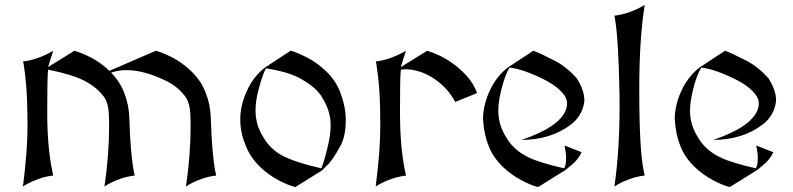

<svg xmlns="http://www.w3.org/2000/svg" viewBox="-20 -758 3222 780"><path d="M73.2 0Q91.8 -146.5 91.8 -243.2Q91.8 -291.5 91.3 -295.9Q90.3 -409.7 75.7 -500.5L73.2 -508.3Q132.3 -515.1 192.9 -549.8L196.3 -551.8Q186.5 -522.9 175.3 -485.4L282.2 -551.8Q310.1 -544.4 351.1 -523.4Q389.6 -503.4 424.3 -470.2L613.3 -551.8Q641.1 -544.4 682.1 -523.4Q720.2 -503.4 755.4 -470.2Q798.3 -429.2 815.9 -379.9Q835 -333 836.4 -277.3Q840.8 -135.3 854.5 -62.5L858.4 -44.9Q825.7 -41 798.8 -31.2Q756.3 -15.6 735.4 0Q754.4 -127.9 754.4 -247.6Q753.9 -263.2 753.9 -275.4Q753.9 -331.5 736.3 -360.4Q706.5 -404.8 651.4 -431.2Q563.5 -473.1 495.1 -473.1Q460.9 -473.1 431.6 -462.9Q468.8 -424.3 484.9 -379.9Q503.9 -333 505.4 -277.3Q509.8 -135.3 523.4 -62.5L527.3 -44.9Q494.6 -41 467.8 -31.2Q425.3 -15.6 404.3 0Q423.3 -127.9 423.3 -247.6Q422.9 -263.2 422.9 -275.4Q422.9 -331.5 405.3 -360.4Q376 -403.3 320.3 -431.2Q271.5 -455.6 175.8 -475.1H175.3Q171.9 -439.5 171.9 -316.9V-299.8Q171.9 -162.6 192.4 -62.5L196.3 -44.9Q163.1 -41 136.7 -31.2Q94.2 -15.6 73.2 0Z M1060.5 -480.5 1060.1 -480Q1045.9 -453.6 1029.8 -391.6Q1018.1 -347.2 1018.1 -308.6Q1018.1 -293.5 1020.5 -276.9Q1026.9 -233.9 1056.6 -189.5Q1087.4 -143.1 1141.1 -118.7Q1191.4 -95.7 1285.2 -74.2L1285.6 -74.7Q1297.4 -101.1 1313.5 -171.4Q1323.2 -213.9 1323.2 -248.5Q1323.2 -267.1 1320.8 -281.2Q1313.5 -324.2 1284.7 -368.7Q1261.2 -404.8 1200.2 -439Q1152.3 -465.8 1060.5 -480.5ZM1179.7 2Q1150.4 -5.4 1110.4 -26.4Q1070.8 -47.4 1037.1 -79.6Q994.1 -121.1 977.1 -169.9Q956.1 -219.7 956.1 -272.5Q956.1 -273.9 956.1 -274.4Q956.1 -326.7 980 -382.3Q999 -426.8 1028.3 -458Q1042 -472.7 1057.6 -484.4L1161.1 -552.2Q1185.1 -545.9 1231 -522.5Q1265.1 -504.9 1303.7 -469.7Q1347.2 -427.7 1364.7 -376.5Q1384.3 -321.8 1384.8 -274.9V-272.9Q1384.8 -205.6 1363.3 -166Q1330.1 -105 1307.6 -85Q1295.4 -74.2 1291 -67.4Z M1506.3 0Q1515.6 -73.7 1520.3 -134Q1524.9 -194.3 1524.9 -243.2Q1524.9 -282.7 1524.2 -317.1Q1523.4 -351.6 1521.5 -382.6Q1519.5 -413.6 1516.4 -442.4Q1513.2 -471.2 1508.8 -500.5L1506.3 -508.3Q1536.1 -511.7 1565.7 -522.2Q1595.2 -532.7 1626 -549.8L1629.4 -551.8Q1624.5 -537.6 1619.1 -520.8Q1613.8 -503.9 1608.4 -485.4L1715.3 -551.8Q1734.9 -546.4 1763.9 -533Q1793 -519.5 1822.8 -497.8Q1852.5 -476.1 1878.7 -446.5Q1904.8 -417 1918 -379.9L1829.6 -343.8Q1809.6 -380.4 1783.7 -405.5Q1757.8 -430.7 1730.5 -446.5Q1703.1 -462.4 1676.8 -469.5Q1650.4 -476.6 1629.4 -476.6Q1619.1 -476.6 1608.9 -475.1H1608.4Q1606.4 -457 1605.7 -417.7Q1605 -378.4 1605 -316.9V-299.8Q1605 -162.6 1625.5 -62.5L1629.4 -44.9Q1610.4 -42.5 1591.8 -37.6Q1573.2 -32.7 1556.9 -26.1Q1540.5 -19.5 1527.3 -12.7Q1514.2 -5.9 1506.3 0Z M2166 2Q2137.2 -4.9 2096.7 -26.6Q2056.2 -48.3 2023.4 -79.6Q1980.5 -121.1 1963.4 -169.9Q1946.8 -210.4 1942.4 -272.5V-274.4Q1942.4 -326.7 1966.3 -382.3Q1984.4 -424.8 2014.6 -458Q2027.3 -471.7 2043.9 -484.4L2146.5 -551.8Q2172.4 -543 2234.9 -510.7Q2280.3 -487.3 2322.8 -440.4Q2354 -391.6 2354 -350.1Q2354 -349.1 2354 -347.7Q2346.7 -288.1 2299.3 -252Q2218.8 -190.4 2098.6 -189.5Q2250 -241.2 2277.8 -309.1Q2283.7 -323.2 2283.7 -336.9Q2283.7 -337.4 2283.7 -337.9Q2283.7 -338.4 2283.7 -338.9Q2283.7 -359.4 2266.6 -378.9Q2239.7 -410.6 2189.5 -435.5Q2103.5 -478 2049.8 -483.4Q2031.2 -453.1 2016.1 -391.6Q2004.4 -343.8 2004.4 -308.6Q2004.4 -292 2006.8 -276.9Q2013.7 -233.4 2043 -189.5Q2073.2 -144.5 2127.4 -118.7Q2174.3 -96.2 2271.5 -74.2L2272 -74.7Q2279.8 -86.9 2279.8 -117.2Q2279.8 -136.2 2273.4 -167L2342.8 -139.6Q2329.6 -109.9 2299.8 -85.9Q2277.3 -67.9 2277.3 -67.4Z M2476.1 0Q2497.1 -146.5 2497.1 -328.1Q2497.1 -355 2496.6 -380.9Q2492.7 -594.7 2479 -677.7L2476.1 -694.3Q2535.6 -701.2 2595.7 -735.8L2599.1 -737.8Q2577.1 -599.1 2577.1 -401.9Q2577.1 -393.6 2577.1 -384.8Q2577.1 -150.4 2595.2 -62.5L2599.1 -44.9Q2565.9 -41 2539.6 -31.2Q2497.1 -15.6 2476.1 0Z M2944.8 2Q2916 -4.9 2875.5 -26.6Q2835 -48.3 2802.2 -79.6Q2759.3 -121.1 2742.2 -169.9Q2725.6 -210.4 2721.2 -272.5V-274.4Q2721.2 -326.7 2745.1 -382.3Q2763.2 -424.8 2793.5 -458Q2806.2 -471.7 2822.8 -484.4L2925.3 -551.8Q2951.2 -543 3013.7 -510.7Q3059.1 -487.3 3101.6 -440.4Q3132.8 -391.6 3132.8 -350.1Q3132.8 -349.1 3132.8 -347.7Q3125.5 -288.1 3078.1 -252Q2997.6 -190.4 2877.4 -189.5Q3028.8 -241.2 3056.6 -309.1Q3062.5 -323.2 3062.5 -336.9Q3062.5 -337.4 3062.5 -337.9Q3062.5 -338.4 3062.5 -338.9Q3062.5 -359.4 3045.4 -378.9Q3018.6 -410.6 2968.3 -435.5Q2882.3 -478 2828.6 -483.4Q2810.1 -453.1 2794.9 -391.6Q2783.2 -343.8 2783.2 -308.6Q2783.2 -292 2785.6 -276.9Q2792.5 -233.4 2821.8 -189.5Q2852.1 -144.5 2906.2 -118.7Q2953.1 -96.2 3050.3 -74.2L3050.8 -74.7Q3058.6 -86.9 3058.6 -117.2Q3058.6 -136.2 3052.2 -167L3121.6 -139.6Q3108.4 -109.9 3078.6 -85.9Q3056.2 -67.9 3056.2 -67.4Z"/></svg>

Font: MedievalSharp
Style: Regular
Weight: 500
Version: Version 1.0